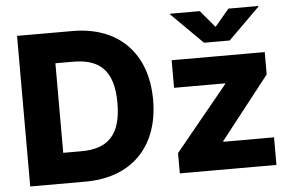

<svg xmlns="http://www.w3.org/2000/svg" viewBox="-53 -847 1408 924"><g transform="rotate(-5 651.5 -385.0)"><path d="M324.2 0C545.4 0 682.1 -136.7 682.1 -363.8C682.1 -590.8 545.4 -727.5 324.2 -727.5H56.6V0ZM779.3 0H1246.1V-133.3H1001V-136.7L1237.3 -438V-545.9H787.6V-412.6H1034.2V-409.2L779.3 -98.1ZM229 -147.5V-580.1H314.5C441.9 -580.1 509.8 -521.5 509.8 -363.8C509.8 -206.1 441.9 -147.5 316.9 -147.5ZM942.9 -769.5H798.8V-766.6L950.2 -616.2H1074.2L1226.1 -766.6V-769.5H1081.5L1012.2 -687.5Z"/></g></svg>

Font: Inter ExtraBold
Style: Regular
Weight: 800
Designer: Rasmus Andersson
Foundry: rsms
Version: Version 4.001;git-9221beed3